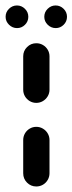

<svg xmlns="http://www.w3.org/2000/svg" viewBox="-44 -675 262 695"><path d="M87.4 0Q67.8 0 53.9 -13.9Q40 -27.8 40 -47.8V-168.1Q40 -181.1 46.3 -192Q52.6 -203 63.5 -209.4Q74.4 -215.9 87.4 -215.9Q100.4 -215.9 111.3 -209.4Q122.2 -203 128.7 -192Q135.2 -181.1 135.2 -168.1V-47.8Q135.2 -34.8 128.7 -23.7Q122.2 -12.6 111.3 -6.3Q100.4 0 87.4 0ZM87.4 -302.6Q74.4 -302.6 63.5 -309.1Q52.6 -315.6 46.3 -326.5Q40 -337.4 40 -350.4V-471.1Q40 -490.7 53.9 -504.6Q67.8 -518.5 87.4 -518.5Q100.4 -518.5 111.3 -512.2Q122.2 -505.9 128.7 -495Q135.2 -484.1 135.2 -471.1V-350.4Q135.2 -337.4 128.7 -326.5Q122.2 -315.6 111.3 -309.1Q100.4 -302.6 87.4 -302.6ZM116.3 -614.1Q116.3 -631.1 128.5 -643.1Q140.7 -655.2 157.4 -655.2Q174.1 -655.2 186.3 -643.1Q198.5 -631.1 198.5 -614.1Q198.5 -597.4 186.5 -585.4Q174.4 -573.3 157.8 -573.3Q141.1 -573.3 128.7 -585.4Q116.3 -597.4 116.3 -614.1ZM-23.7 -614.1Q-23.7 -631.1 -11.5 -643.1Q0.7 -655.2 17.4 -655.2Q34.1 -655.2 46.3 -643.1Q58.5 -631.1 58.5 -614.1Q58.5 -597.4 46.5 -585.4Q34.4 -573.3 17.8 -573.3Q1.1 -573.3 -11.3 -585.4Q-23.7 -597.4 -23.7 -614.1Z"/></svg>

Font: 26F Galaxy Hebrew Extra Bold
Style: Regular
Weight: 800
Designer: C₂₉H₂₅N₃O₅
Version: Version 1.000